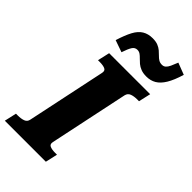

<svg xmlns="http://www.w3.org/2000/svg" viewBox="-318 -1040 1122 1122"><g transform="rotate(45 243.0 -478.5)"><path d="M69 -110 172 -599Q177 -621 161 -628Q145 -635 118 -635H103L120 -710H459L442 -635H427Q401 -635 382 -628Q363 -621 358 -600L255 -111Q250 -89 266 -82Q282 -75 309 -75H324L307 0H-32L-15 -75H0Q27 -75 46 -82Q65 -89 69 -110ZM370 -767Q343 -767 324 -774.5Q305 -782 292 -793Q279 -804 268.5 -815Q258 -826 247.5 -833.5Q237 -841 223 -841Q203 -841 191.5 -822.5Q180 -804 167 -765L93 -791Q111 -849 130 -884.5Q149 -920 175.5 -936Q202 -952 238 -952Q265 -952 282.5 -945Q300 -938 313 -927Q326 -916 336.5 -905Q347 -894 358.5 -887Q370 -880 386 -880Q400 -880 409.5 -888.5Q419 -897 427 -914Q435 -931 445 -957L518 -929Q500 -869 478.5 -833.5Q457 -798 430.5 -782.5Q404 -767 370 -767Z"/></g></svg>

Font: Roboto Serif
Style: Bold Italic
Weight: 700
Italic angle: -10°
Designer: Greg Gazdowicz
Foundry: Commercial Type
Version: Version 1.008